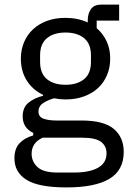

<svg xmlns="http://www.w3.org/2000/svg" viewBox="-20 -606 568 838"><path d="M520 57Q520 137 457.5 174.5Q395 212 270 212Q149 212 96 179Q43 146 43 85Q43 43 65 19.5Q87 -4 125 -15V-26Q79 -48 79 -98Q79 -137 104 -157.5Q129 -178 168 -188V-192Q122 -214 96.5 -255Q71 -296 71 -350Q71 -389 85 -422Q99 -455 124.5 -478.5Q150 -502 185.5 -515Q221 -528 265 -528Q320 -528 363 -508V-517Q363 -547 377 -566.5Q391 -586 423 -586H500V-516H402V-483Q430 -459 445.5 -425.5Q461 -392 461 -350Q461 -311 447 -278Q433 -245 407.5 -221.5Q382 -198 346 -185Q310 -172 266 -172Q241 -172 216 -177Q190 -170 169 -156.5Q148 -143 148 -119Q148 -96 170 -88Q192 -80 227 -80H337Q433 -80 476.5 -43.5Q520 -7 520 57ZM445 63Q445 32 421.5 13.5Q398 -5 338 -5H166Q118 17 118 65Q118 99 143.5 123Q169 147 230 147H304Q371 147 408 126Q445 105 445 63ZM266 -236Q317 -236 347 -260.5Q377 -285 377 -336V-364Q377 -415 347 -439.5Q317 -464 266 -464Q215 -464 185 -439.5Q155 -415 155 -364V-336Q155 -285 185 -260.5Q215 -236 266 -236Z"/></svg>

Font: IBMPlexSans
Style: Regular
Weight: 400
Designer: Mike Abbink, Paul van der Laan, Pieter van Rosmalen
Foundry: Bold Monday
Version: Version 3.1